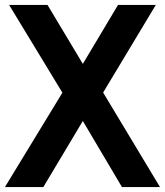

<svg xmlns="http://www.w3.org/2000/svg" viewBox="-32 -760 670 780"><path d="M-12 0 221.5 -383.5 5 -740H161L304.5 -500.5L447.5 -740H601L387 -384L618 0H463.5L304.5 -268.5L144 0Z"/></svg>

Font: Encode Sans Condensed
Style: Bold
Weight: 700
Width: 3
Designer: Multiple Designers
Foundry: Impallari Type
Version: Version 3.000; ttfautohint (v1.8.3) -l 8 -r 50 -G 200 -x 14 